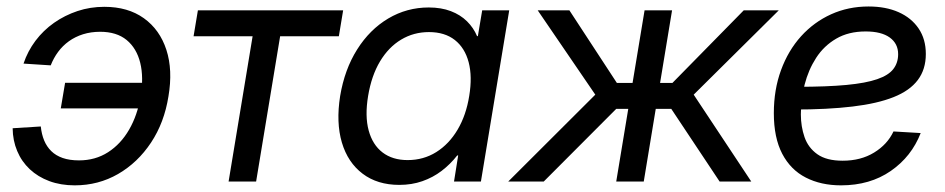

<svg xmlns="http://www.w3.org/2000/svg" viewBox="-20 -554 2885 586"><path d="M208 11.7Q165.5 11.7 130.6 -1.2Q95.7 -14.2 70.8 -37.6Q45.9 -61 32.5 -93Q19 -125 18.6 -162.6L104.5 -168Q106.9 -144.5 114.7 -125.5Q122.6 -106.4 136.5 -92.8Q150.4 -79.1 171.4 -71.8Q192.4 -64.5 221.2 -64.5Q271 -64.5 309.8 -89.4Q348.6 -114.3 374 -158.2Q399.4 -202.1 409.2 -259.8Q418.9 -317.9 408 -362.3Q397 -406.7 366.5 -431.9Q335.9 -457 285.6 -457Q257.8 -457 233.6 -449.5Q209.5 -441.9 190.4 -428.2Q171.4 -414.6 157.5 -395.8Q143.6 -377 134.8 -354.5L51.8 -359.9Q64.5 -397.9 88.4 -429.7Q112.3 -461.4 145 -484.4Q177.7 -507.3 216.6 -520.3Q255.4 -533.2 298.3 -533.2Q370.6 -533.2 419.2 -498.3Q467.8 -463.4 487.8 -401.9Q507.8 -340.3 494.1 -259.8Q481.4 -179.7 440.9 -118.7Q400.4 -57.6 340.3 -22.9Q280.3 11.7 208 11.7ZM422.4 -223.1H165.5L178.7 -301.3H435.5Z M677.7 0 751 -443.4H570.8L584 -522.5H1027.3L1014.2 -443.4H835L761.7 0Z M1198.7 10.3Q1131.8 10.3 1086.7 -23.9Q1041.5 -58.1 1023.4 -119.1Q1005.4 -180.2 1018.1 -260.7Q1031.7 -342.3 1070.1 -403.1Q1108.4 -463.9 1165 -497.6Q1221.7 -531.2 1288.6 -531.2Q1326.7 -531.2 1356 -520Q1385.3 -508.8 1405.3 -489Q1425.3 -469.2 1436 -443.8H1438.5L1451.7 -522.5H1534.2L1447.8 0H1365.7L1378.4 -79.6H1375.5Q1354.5 -52.7 1327.9 -32.5Q1301.3 -12.2 1269 -1Q1236.8 10.3 1198.7 10.3ZM1224.1 -65.4Q1272.5 -65.4 1311.5 -89.8Q1350.6 -114.3 1376.7 -158.4Q1402.8 -202.6 1412.1 -261.2Q1421.9 -320.3 1410.4 -364Q1398.9 -407.7 1368.2 -431.9Q1337.4 -456.1 1289.1 -456.1Q1242.7 -456.1 1204.3 -433.1Q1166 -410.2 1139.9 -366.7Q1113.8 -323.2 1103.5 -261.2Q1093.3 -199.7 1105.2 -155.8Q1117.2 -111.8 1147.7 -88.6Q1178.2 -65.4 1224.1 -65.4Z M1531.2 0 1796.9 -265.1 1621.1 -522.5H1717.8L1862.8 -300.8H1910.6L1947.3 -522.5H2031.2L1994.6 -300.8H2032.2L2250 -522.5H2356.9L2097.2 -265.1L2272.9 0H2176.3L2028.8 -221.7H1981.4L1944.8 0H1860.8L1897.5 -221.7H1860.8L1639.6 0Z M2546.9 11.7Q2485.8 11.7 2439.5 -12Q2393.1 -35.6 2367.4 -84.7Q2341.8 -133.8 2341.8 -208.5Q2341.8 -280.3 2363.8 -340.1Q2385.7 -399.9 2425 -443.4Q2464.4 -486.8 2516.8 -510.5Q2569.3 -534.2 2630.9 -534.2Q2683.6 -534.2 2722.7 -516.8Q2761.7 -499.5 2783.7 -467Q2805.7 -434.6 2805.7 -389.2Q2805.7 -342.3 2781.2 -309.8Q2756.8 -277.3 2707.3 -257.6Q2657.7 -237.8 2581.8 -228.8Q2505.9 -219.7 2402.8 -219.7L2414.6 -289.1Q2503.9 -289.1 2563.2 -294.7Q2622.6 -300.3 2657.2 -312.3Q2691.9 -324.2 2706.5 -343.3Q2721.2 -362.3 2721.2 -388.7Q2721.2 -420.9 2695.6 -439.5Q2669.9 -458 2622.1 -458Q2569.8 -458 2532.2 -436Q2494.6 -414.1 2470.9 -377.4Q2447.3 -340.8 2435.8 -295.9Q2424.3 -251 2424.3 -204.6Q2424.3 -168 2435.5 -135.5Q2446.8 -103 2474.6 -83.3Q2502.4 -63.5 2551.8 -63.5Q2607.4 -63.5 2647.9 -88.4Q2688.5 -113.3 2707 -152.8L2790 -147.9Q2762.2 -76.2 2698.7 -32.2Q2635.3 11.7 2546.9 11.7Z"/></svg>

Font: Inter 28pt
Style: Italic
Weight: 400
Italic angle: -9.3988°
Designer: Rasmus Andersson
Foundry: rsms
Version: Version 4.001;git-66647c0bb